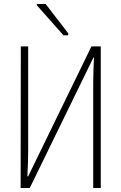

<svg xmlns="http://www.w3.org/2000/svg" viewBox="-20 -948 611 968"><path d="M300 -770H324V-780L210 -928H166V-921ZM84 0H130L451 -658H454C452 -618 450 -574 450 -531V0H488V-714H441L122 -59H118C121 -116 122 -152 122 -188V-714H85Z"/></svg>

Font: Noto Sans Condensed ExtraLight
Style: Regular
Weight: 200
Width: 3
Designer: Monotype Design Team
Foundry: Monotype Imaging Inc.
Version: Version 2.013